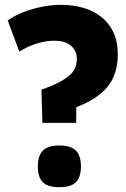

<svg xmlns="http://www.w3.org/2000/svg" viewBox="-20 -770 525 797"><path d="M156 -260 152 -398Q199 -414 228 -430Q257 -446 272.5 -461Q288 -476 293.5 -492.5Q299 -509 299 -525Q299 -544 292 -558Q285 -572 272.5 -582Q260 -592 243 -596.5Q226 -601 206 -601Q173 -601 136.5 -590.5Q100 -580 60 -556L12 -685Q40 -705 77 -719.5Q114 -734 154.5 -742Q195 -750 232 -750Q281 -750 324 -738Q367 -726 399.5 -700.5Q432 -675 450.5 -636.5Q469 -598 469 -544Q469 -493 452 -452.5Q435 -412 397 -380.5Q359 -349 297 -325L296 -260ZM137 -79Q137 -123 157.5 -144.5Q178 -166 226 -166Q275 -166 295.5 -144.5Q316 -123 316 -79Q316 -35 295.5 -14Q275 7 226 7Q178 7 157.5 -14Q137 -35 137 -79Z"/></svg>

Font: Georama ExtraCondensed Thin
Style: Bold
Weight: 700
Version: Version 1.001